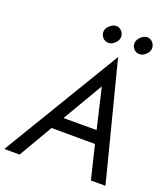

<svg xmlns="http://www.w3.org/2000/svg" viewBox="-185 -1017 986 1129"><g transform="rotate(20 307.5 -452.5)"><path d="M482 -851Q484 -871 503.5 -888.5Q523 -906 544 -905Q565 -903 578 -886.5Q591 -870 589 -849Q587 -829 567.5 -811.5Q548 -794 527 -796Q506 -797 492.5 -813.5Q479 -830 482 -851ZM287 -851Q289 -871 309 -888.5Q329 -906 350 -905Q371 -903 384 -886.5Q397 -870 395 -849Q393 -829 373.5 -811.5Q354 -794 333 -796Q312 -797 298.5 -813.5Q285 -830 287 -851ZM517 0 466 -210 194 -211 71 0H-25L419 -737L608 0ZM388 -542 240 -290H447Z"/></g></svg>

Font: Jost*
Style: Italic
Weight: 400
Italic angle: -10°
Version: Version 3.7